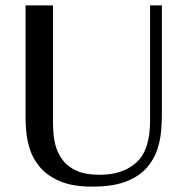

<svg xmlns="http://www.w3.org/2000/svg" viewBox="-20 -682 697 714"><path d="M323 12Q249 12 202 -8.5Q155 -29 128.5 -60.5Q102 -92 91 -127.5Q80 -163 77.5 -194Q75 -225 75 -243V-662H177V-235Q177 -216 178.5 -189.5Q180 -163 188 -136Q196 -109 214.5 -85Q233 -61 266 -46.5Q299 -32 351 -32Q437 -32 487.5 -78Q538 -124 538 -232V-662H582V-256Q582 -232 579.5 -198Q577 -164 565.5 -127.5Q554 -91 526.5 -59Q499 -27 450 -7.5Q401 12 323 12Z"/></svg>

Font: Belleza
Style: Regular
Weight: 400
Designer: Eduardo Rodriguez Tunni
Foundry: Eduardo Rodriguez Tunni
Version: Version 1.003; ttfautohint (v1.8.4.7-5d5b)